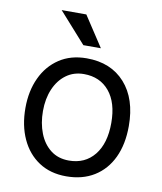

<svg xmlns="http://www.w3.org/2000/svg" viewBox="-85 -825 762 904"><g transform="rotate(10 295.5 -372.5)"><path d="M292.6 11.4Q216.6 11.4 161.9 -24.7Q107.2 -60.7 77.8 -124.8Q48.3 -188.9 48.3 -272.7Q48.3 -353.7 77.8 -416.9Q107.2 -480.1 161.9 -516.3Q216.6 -552.6 292.6 -552.6Q408.7 -552.6 475.7 -477.6Q542.6 -402.7 542.6 -272.7Q542.6 -185.4 512.4 -121.6Q482.2 -57.9 426.1 -23.3Q370 11.4 292.6 11.4ZM292.6 -63.9Q369.3 -63.9 414.1 -119.3Q458.8 -174.7 458.8 -272.7Q458.8 -369.7 414.1 -423.5Q369.3 -477.3 292.6 -477.3Q243.6 -477.3 207.6 -450.6Q171.5 -424 151.8 -377.8Q132.1 -331.7 132.1 -272.7Q132.1 -214.5 150.6 -167.1Q169 -119.7 204.9 -91.8Q240.8 -63.9 292.6 -63.9ZM254.3 -755.7 349.4 -610.8H265.6L136.4 -755.7Z"/></g></svg>

Font: Interface
Style: Regular
Weight: 400
Designer: Rasmus Andersson
Foundry: rsms
Version: Version 1.8